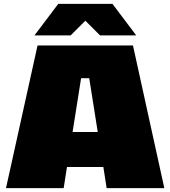

<svg xmlns="http://www.w3.org/2000/svg" viewBox="-20 -972 880 992"><path d="M158 -789 281 -952H561L684 -789H497L421 -865L345 -789ZM11 0 174 -737H667L829 0H531L514 -109H326L309 0ZM355 -290H485L441 -568H399Z"/></svg>

Font: Tomorrow ExtraBold
Style: Regular
Weight: 800
Designer: Tony de Marco, Monica Rizzolli
Foundry: Just in Type
Version: Version 2.002